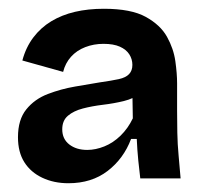

<svg xmlns="http://www.w3.org/2000/svg" viewBox="-20 -691 459 438"><path d="M136 -273Q103 -273 76.5 -285.5Q50 -298 35.5 -321Q21 -344 21 -378Q21 -418 40 -441.5Q59 -465 89 -476.5Q119 -488 151 -493.5Q183 -499 207 -503Q235 -507 251 -510.5Q267 -514 274.5 -522Q282 -530 282 -543Q282 -556 275 -567Q268 -578 253.5 -584.5Q239 -591 216 -591Q194 -591 174.5 -583.5Q155 -576 142 -561.5Q129 -547 124 -527L31 -553Q39 -583 56 -605.5Q73 -628 97 -642.5Q121 -657 151 -664Q181 -671 217 -671Q279 -671 312.5 -652.5Q346 -634 361 -607Q376 -580 380 -551.5Q384 -523 384 -501V-438Q384 -415 384.5 -388.5Q385 -362 387.5 -335.5Q390 -309 392 -284H300Q298 -299 295.5 -324.5Q293 -350 292 -374H279Q262 -329 225.5 -301Q189 -273 136 -273ZM179 -349Q198 -349 218 -357Q238 -365 255 -381.5Q272 -398 283 -421L282 -481L300 -478Q285 -466 262.5 -460.5Q240 -455 215 -452Q190 -449 169 -443.5Q148 -438 135 -427Q122 -416 122 -396Q122 -374 138 -361.5Q154 -349 179 -349Z"/></svg>

Font: Bricolage Grotesque 17pt SemiBold
Style: Regular
Weight: 600
Version: Version 1.001;gftools[0.9.33.dev8+g029e19f]